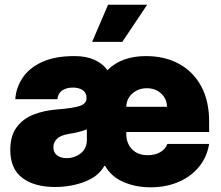

<svg xmlns="http://www.w3.org/2000/svg" viewBox="-20 -793 946 823"><path d="M625 9.9Q562.9 9.9 510.3 -12.4Q457.7 -34.8 430 -82.4H427.6Q402 -36.6 343.2 -14Q284.4 8.5 215.9 8.5Q126.8 8.5 75.5 -30.5Q24.1 -69.6 24.1 -150.6Q24.1 -210.2 50.8 -246.8Q77.4 -283.4 122.9 -301.5Q168.3 -319.6 224.4 -323.9Q293.7 -329.2 322.3 -339Q350.9 -348.7 350.9 -372.2V-373.6Q350.9 -395.2 334.7 -406.4Q318.5 -417.6 292.6 -417.6Q264.9 -417.6 247 -405.5Q229 -393.5 225.9 -367.9H45.5Q49 -417.6 77.1 -459.7Q105.1 -501.8 160.2 -527.2Q215.2 -552.6 299.7 -552.6Q349.1 -552.6 384.8 -536.6Q420.5 -520.6 440.3 -492.2Q474.1 -524.9 515.1 -538.7Q556.1 -552.6 605.1 -552.6Q687.5 -552.6 748.4 -518.8Q809.3 -485.1 842.9 -422.4Q876.4 -359.7 876.4 -272.7V-227.3H521.3V-218.8Q521.3 -179.3 545.6 -153.6Q570 -127.8 613.6 -127.8Q643.8 -127.8 666.4 -140.4Q688.9 -153.1 697.4 -176.1H876.4Q867.2 -119.3 832.7 -77.6Q798.3 -35.9 744.9 -13Q691.4 9.9 625 9.9ZM265.6 -115.1Q299 -115.1 325.6 -135.5Q352.3 -155.9 352.3 -193.2V-238.6Q323.2 -226.6 274.1 -218.8Q240.1 -213.4 224.4 -198.2Q208.8 -182.9 208.8 -161.9Q208.8 -139.2 224.8 -127.1Q240.8 -115.1 265.6 -115.1ZM521.3 -335.2H696Q695 -370.4 670.3 -392.6Q645.6 -414.8 609.4 -414.8Q573.2 -414.8 547.8 -392.6Q522.4 -370.4 521.3 -335.2ZM375 -613.6 443.2 -772.7H610.8L504.3 -613.6Z"/></svg>

Font: Inter UI Black
Style: Regular
Weight: 900
Designer: Rasmus Andersson
Foundry: rsms
Version: 3.2;8d6f07862